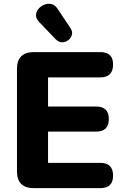

<svg xmlns="http://www.w3.org/2000/svg" viewBox="-20 -975 649 995"><path d="M156 0Q68 0 68 -87V-618Q68 -705 156 -705H500Q566 -705 566 -641Q566 -574 500 -574H229V-423H478Q544 -423 544 -358Q544 -293 478 -293H229V-131H500Q566 -131 566 -65Q566 0 500 0ZM268 -772 182 -862Q166 -879 166.5 -896.5Q167 -914 179 -928.5Q191 -943 209 -950.5Q227 -958 246 -954Q265 -950 278 -930L346 -828Q357 -811 352.5 -794.5Q348 -778 334 -767Q320 -756 302 -756Q284 -756 268 -772Z"/></svg>

Font: Chiron GoRound TC EB
Style: Regular
Weight: 700
Designer: Ryoko NISHIZUKA 西塚涼子 (kana, bopomofo & ideographs); Paul D. Hunt (Latin, Greek & Cyrillic); Sandoll Communications 산돌커뮤니
Foundry: Adobe
Version: Version 1.000;hotconv 1.1.1;makeotfexe 2.6.0